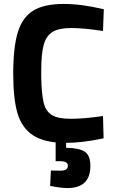

<svg xmlns="http://www.w3.org/2000/svg" viewBox="-20 -712 583 973"><path d="M47 -337Q47 -473 70.5 -549Q94 -625 149 -658.5Q204 -692 303 -692Q394 -692 506 -665L502 -555Q403 -570 341 -570Q278 -570 246 -550Q214 -530 201.5 -484.5Q189 -439 189 -356V-319Q191 -233 201.5 -190.5Q212 -148 243 -129Q274 -110 338 -110Q406 -110 502 -124L505 -11Q396 12 314 12Q206 12 148 -26Q90 -64 68.5 -138.5Q47 -213 47 -337ZM234 230 238 152Q259 153 286 153Q324 153 324 128Q324 105 286 105H262V-1H315V37Q382 38 410 57Q438 76 438 129Q438 241 322 241Q287 241 234 230Z"/></svg>

Font: Cairo
Style: Bold
Weight: 700
Designer: Mohamed Gaber
Foundry: Kief Type Foundry
Version: Version 2.100